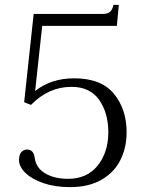

<svg xmlns="http://www.w3.org/2000/svg" viewBox="-20 -757 605 787"><path d="M58 -101Q58 -122 67 -133Q76 -144 91 -144Q117 -144 122 -112Q127 -69 165 -46.5Q203 -24 259 -24Q337 -24 380.5 -78.5Q424 -133 424 -215Q424 -294 386.5 -347.5Q349 -401 273 -401Q179 -401 107 -327L79 -338L118 -700H403Q421 -700 431 -708.5Q441 -717 445 -737H467L459 -651H153L124 -384Q190 -436 284 -436Q395 -436 447 -372.5Q499 -309 499 -215Q499 -153 474 -102Q449 -51 396.5 -20.5Q344 10 267 10Q205 10 157.5 -6.5Q110 -23 84 -48.5Q58 -74 58 -101Z"/></svg>

Font: Taviraj Light
Style: Regular
Weight: 300
Designer: Katatrad Team
Foundry: CadsonDemak
Version: Version 1.001